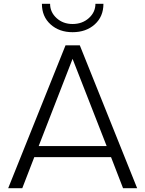

<svg xmlns="http://www.w3.org/2000/svg" viewBox="-20 -988 763 1008"><path d="M361 -819Q291 -819 245.5 -860Q200 -901 200 -968H243Q243 -924 277 -893Q311 -862 361 -862Q412 -862 446.5 -893Q481 -924 481 -968H523Q523 -901 477.5 -860Q432 -819 361 -819ZM626 0 563 -163H160L97 0H23L324 -750H399L700 0ZM183 -221H540L361 -679Z"/></svg>

Font: Orkney Light
Style: Regular
Weight: 300
Designer: Samuel Oakes and Alfredo Marco Pradil
Foundry: Alfredo Marco Pradil
Version: 1.0; ttfautohint (v1.5)